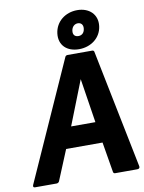

<svg xmlns="http://www.w3.org/2000/svg" viewBox="-113 -964 783 1044"><g transform="rotate(-10 279.0 -442.5)"><path d="M378 -826C395 -826 408 -814 405 -791C402 -767 387 -757 370 -757C351 -757 339 -768 342 -791C345 -813 360 -826 378 -826ZM361 -686C426 -686 482 -726 490 -791C498 -855 452 -897 387 -897C321 -897 267 -855 259 -791C251 -726 295 -686 361 -686ZM245 -280 341 -524 379 -280ZM426 3C427 8 430 12 436 12H558C577 12 572 -4 572 -4L440 -658C439 -663 435 -666 429 -666H293C288 -666 282 -663 280 -658L-13 -4C-21 14 -4 12 -4 12H114C119 12 126 8 128 3L197 -164H398Z"/></g></svg>

Font: Falling Sky
Style: BdObl
Weight: 700
Designer: Paul D. Hunt
Foundry: Adobe Systems Incorporated
Version: Version 1.02